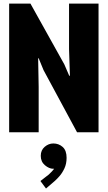

<svg xmlns="http://www.w3.org/2000/svg" viewBox="-20 -740 602 1074"><path d="M31.2 0V-719.7H150.4L339.8 -379.9L367.2 -316.4H371.1L366.2 -465.8V-719.7H531.2V0H411.1L223.6 -347.7L196.3 -414.1H193.4L196.3 -253.9V0ZM237.3 314.5 206.1 272.5 252.9 236.3Q259.8 230.5 270.8 218.5Q281.7 206.5 290.3 193.4Q298.8 180.2 298.8 169.9H317.4Q317.4 183.1 308.1 193.6Q298.8 204.1 278.3 204.1Q254.9 204.1 231.4 184.3Q208 164.6 208 131.8Q208 100.1 230 81.3Q252 62.5 278.3 62.5Q308.6 62.5 330.6 82Q352.5 101.6 352.5 142.6Q352.5 176.3 340.3 202.1Q328.1 228 312.5 245.6Q296.9 263.2 286.1 272.5Z"/></svg>

Font: Reddit Mono Black
Style: Regular
Weight: 900
Monospace: yes
Designer: Stephen Hutchings
Foundry: Reddit
Version: Version 1.014